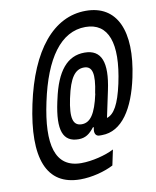

<svg xmlns="http://www.w3.org/2000/svg" viewBox="-96 -757 845 1041"><g transform="rotate(-10 326.5 -236.5)"><path d="M445 167 463 82C417 106 342 125 282 125C137 125 104 -7 153 -235C202 -466 295 -598 431 -598C557 -598 601 -482 554 -264C530 -154 501 -104 461 -92L492 -238C524 -388 496 -462 402 -462C307 -462 246 -389 214 -238L211 -225C178 -72 204 -5 290 -5C328 -5 351 -22 377 -55H382L381 -50C375 -24 383 -5 405 -5H418C529 -5 600 -119 635 -284C688 -533 620 -684 448 -684C270 -684 137 -523 76 -236C15 51 74 211 262 211C324 211 395 193 445 167ZM282 -231 283 -235C305 -340 336 -383 385 -383C432 -383 443 -340 421 -235V-231C398 -125 368 -82 321 -82C272 -82 260 -126 282 -231Z"/></g></svg>

Font: LT Wave Mono Medium
Style: Italic
Weight: 500
Designer: Daniel Lyons
Version: Version 2.5 (Glyphs App)